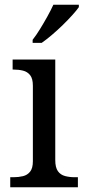

<svg xmlns="http://www.w3.org/2000/svg" viewBox="-20 -786 360 806"><path d="M23 0V-42H36Q58 -42 76.5 -46.5Q95 -51 106.5 -65.5Q118 -80 118 -109V-426Q118 -456 106.5 -470.5Q95 -485 76.5 -489.5Q58 -494 36 -494H33V-536H212V-114Q212 -83 223 -67.5Q234 -52 253 -47Q272 -42 294 -42H307V0ZM117 -619Q132 -638 148 -664Q164 -690 179 -717Q194 -744 204 -766H311V-756Q302 -743 284 -723Q266 -703 243.5 -681Q221 -659 198 -639.5Q175 -620 155 -606H117Z"/></svg>

Font: Noto Serif Khmer
Style: Regular
Weight: 400
Designer: Danh Hong and the Monotype Design Team
Foundry: Monotype Imaging Inc.
Version: Version 2.003